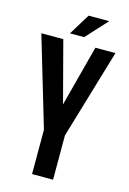

<svg xmlns="http://www.w3.org/2000/svg" viewBox="-127 -909 651 971"><g transform="rotate(15 198.0 -424.0)"><path d="M143 -232 4 -700H119L203 -381L287 -700H392L253 -232V0H143ZM320 -848 218 -737H144L212 -848Z"/></g></svg>

Font: Bebas Neue
Style: Regular
Weight: 400
Designer: Ryoichi Tsunekawa
Foundry: Ryoichi Tsunekawa
Version: Version 1.300